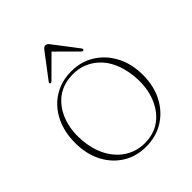

<svg xmlns="http://www.w3.org/2000/svg" viewBox="-173 -690 803 803"><g transform="rotate(-45 228.5 -289.0)"><path d="M228.5 -435Q286 -435 331.5 -406.5Q377 -378 403.2 -327.8Q429.5 -277.5 429.5 -212Q429.5 -146.5 403.2 -96.5Q377 -46.5 331.2 -18.2Q285.5 10 227 10Q169 10 124 -18Q79 -46 53.2 -96Q27.5 -146 27.5 -211.5Q27.5 -277 52.8 -327.5Q78 -378 123.2 -406.5Q168.5 -435 228.5 -435ZM256.5 -6Q305.5 -12 339.8 -44.2Q374 -76.5 389.8 -126.2Q405.5 -176 399.5 -235.5Q389 -331.5 334 -380.5Q279 -429.5 200 -420Q149 -413.5 114.8 -380.8Q80.5 -348 65.5 -298Q50.5 -248 57 -190Q64 -127.5 92 -84Q120 -40.5 162.8 -20Q205.5 0.5 256.5 -6ZM141 -465Q134 -458.5 130 -461.5Q125.5 -464.5 131 -471.5L211.5 -577.5Q219.5 -588.5 228 -588.5Q237.5 -588.5 245.5 -577.5L326.5 -471.5Q331 -465 326.5 -461.5Q322 -458 315 -465L228 -551.5Z"/></g></svg>

Font: Fraunces 144pt Soft Thin
Style: Regular
Weight: 100
Version: Version 1.000;[0bf87f6ff]